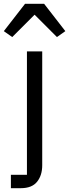

<svg xmlns="http://www.w3.org/2000/svg" viewBox="-56 -785 362 1005"><path d="M1 200V130H85V-516H165V80Q165 133 138 166.5Q111 200 53 200ZM75 -765H175L286 -622L242 -591L125 -708L8 -591L-36 -622Z"/></svg>

Font: IBM Plex Sans Var
Style: Regular
Weight: 400
Designer: Mike Abbink, Paul van der Laan, Pieter van Rosmalen
Foundry: Bold Monday
Version: Version 3.000